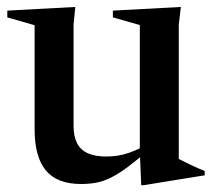

<svg xmlns="http://www.w3.org/2000/svg" viewBox="-20 -519 618 552"><path d="M191.5 -157Q191.5 -127 201.5 -107.5Q211.5 -88 232.2 -78.5Q253 -69 286.5 -69Q320.5 -69 351.2 -79.8Q382 -90.5 402.5 -105L411.5 -91.5Q375.5 -60 348.8 -40Q322 -20 300.2 -9Q278.5 2 257.8 6Q237 10 213 10Q144.5 10 112 -28.8Q79.5 -67.5 79.5 -147.5V-446.5L1 -469V-488.5L196.5 -499L191.5 -449ZM386 13.5 382 -82V-447L304.5 -469V-488.5L500 -499L494 -448.5V-62Q499 -59.5 508 -55Q517 -50.5 528 -45.2Q539 -40 549.8 -35.2Q560.5 -30.5 568.5 -27.5V-15L392.5 13.5Z"/></svg>

Font: Newsreader 60pt Medium
Style: Regular
Weight: 500
Designer: Hugues Gentile
Foundry: Production Type
Version: Version 1.003